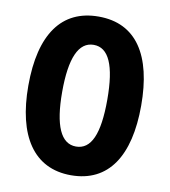

<svg xmlns="http://www.w3.org/2000/svg" viewBox="-82 -846 774 876"><g transform="rotate(10 304.5 -408.5)"><path d="M566 -409C566 -642 480 -776 305 -776C134 -776 43 -649 43 -410C43 -178 132 -41 305 -41C479 -41 566 -176 566 -409ZM200 -409C200 -566 235 -645 305 -645C374 -645 409 -569 409 -409C409 -249 375 -174 305 -174C235 -174 200 -253 200 -409Z"/></g></svg>

Font: Noto Sans Tamil UI ExtraCondensed ExtraBold
Style: Regular
Weight: 800
Width: 2
Designer: Jelle Bosma - Monotype Design Team
Foundry: Monotype Imaging Inc.
Version: Version 2.004